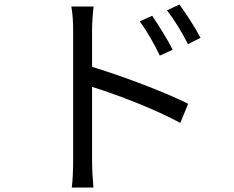

<svg xmlns="http://www.w3.org/2000/svg" viewBox="-20 -790 1040 853"><path d="M656 -720 601 -695C634 -650 665 -595 690 -543L747 -569C724 -616 681 -683 656 -720ZM777 -770 722 -744C756 -700 788 -647 815 -594L871 -622C847 -668 803 -735 777 -770ZM305 -75C305 -38 303 11 299 43H395C392 11 389 -43 389 -75V-404C500 -370 673 -303 781 -244L816 -329C710 -382 521 -453 389 -493V-657C389 -687 392 -730 396 -761H297C303 -730 305 -685 305 -657C305 -573 305 -131 305 -75Z"/></svg>

Font: Source Han Sans KR
Style: Regular
Weight: 400
Designer: Ryoko NISHIZUKA 西塚涼子 (kana, bopomofo & ideographs); Paul D. Hunt (Latin, Greek & Cyrillic); Sandoll Communications 산돌커뮤니
Foundry: Adobe
Version: Version 2.004;hotconv 1.0.118;makeotfexe 2.5.65603